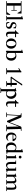

<svg xmlns="http://www.w3.org/2000/svg" viewBox="3646 -4412 1019 8350"><g transform="rotate(90 4155.0 -236.5)"><path d="M27.3 0V-26.4L116.7 -33.2V-629.9L27.3 -636.7V-663.1H567.4V-490.7H541.5L478.5 -604Q469.7 -620.1 458.5 -626.2Q447.3 -632.3 424.8 -632.3H226.1V-350.6H417.5V-458H443.4V-220.2H417.5V-319.8H226.1V-30.8H472.2Q496.1 -30.8 508.1 -36.6Q520 -42.5 530.8 -58.1L605 -170.4H630.9L612.8 0Z M668 0V-25.9L726.1 -32.2V-657.7L675.8 -669.9V-687.5L795.9 -726.1L820.3 -717.8Q816.9 -678.7 816.9 -641.1V-32.2L875 -25.9V0Z M1067.4 11.2Q988.3 11.2 944.3 -20.5Q935.5 -52.2 935.5 -134.3H967.8Q978 -75.7 1002 -46.6Q1025.9 -17.6 1065.9 -17.6Q1104 -17.6 1127.2 -39.6Q1150.4 -61.5 1150.4 -97.7Q1150.4 -128.9 1127.9 -151.9Q1105.5 -174.8 1063.5 -186Q939.5 -220.7 939.5 -310.5Q939.5 -366.2 980.7 -402.8Q1022 -439.5 1086.9 -439.5Q1122.1 -439.5 1154.3 -426.8Q1180.7 -416 1208 -423.8Q1212.4 -398.9 1212.4 -371.6Q1212.4 -341.3 1206.5 -313L1174.3 -311.5Q1168.9 -335 1164.1 -349.6Q1159.2 -364.3 1149.9 -379.9Q1140.6 -395.5 1126 -402.8Q1111.3 -410.2 1090.3 -410.2Q1058.1 -410.2 1037.4 -391.4Q1016.6 -372.6 1016.6 -339.4Q1016.6 -305.2 1042.7 -285.2Q1068.8 -265.1 1116.7 -252.9Q1231.4 -222.7 1231.4 -123Q1231.4 -60.5 1188.2 -24.7Q1145 11.2 1067.4 11.2Z M1475.6 11.7Q1444.8 11.7 1420.7 1Q1396.5 -9.8 1383.3 -26.9Q1369.1 -44.4 1363.5 -67.9Q1357.9 -91.3 1357.9 -139.2V-382.3H1296.9V-410.2Q1332 -422.4 1367.2 -461.7Q1402.3 -501 1416.5 -539.6L1448.7 -530.3V-425.8H1597.2V-382.3H1448.7V-172.4Q1448.7 -124.5 1451.7 -103.8Q1454.6 -83 1461.4 -67.9Q1473.6 -41 1513.7 -41Q1552.7 -41 1582.5 -65.4L1595.7 -51.8Q1548.8 11.7 1475.6 11.7Z M2033.9 -51.3Q1971.7 11.7 1873.5 11.7Q1775.4 11.7 1713.1 -51.5Q1650.9 -114.7 1650.9 -213.9Q1650.9 -313 1713.1 -376Q1775.4 -439 1873.5 -439Q1971.7 -439 2033.9 -375.7Q2096.2 -312.5 2096.2 -213.4Q2096.2 -114.3 2033.9 -51.3ZM1873.5 -17.6Q1924.3 -17.6 1956.8 -72.8Q1989.3 -127.9 1989.3 -213.9Q1989.3 -299.8 1956.8 -355Q1924.3 -410.2 1873.5 -410.2Q1823.2 -410.2 1790.5 -355Q1757.8 -299.8 1757.8 -213.9Q1757.8 -127.9 1790.5 -72.8Q1823.2 -17.6 1873.5 -17.6Z M2231 15.6 2185.1 -3.9Q2190.4 -26.9 2190.4 -130.9V-657.7L2140.1 -669.9V-687.5L2260.3 -726.1L2284.7 -717.8Q2281.2 -678.7 2281.2 -641.1V-399.9Q2332.5 -439 2406.2 -439Q2502 -439 2560.1 -377.4Q2618.2 -315.9 2618.2 -215.3Q2618.2 -111.8 2557.4 -50.3Q2496.6 11.2 2394.5 11.2Q2351.1 11.2 2318.4 -3.4Q2290 -16.1 2275.4 -16.1Q2254.4 -16.1 2231 15.6ZM2281.2 -120.1Q2281.2 -78.6 2312.7 -50Q2344.2 -21.5 2389.6 -21.5Q2444.8 -21.5 2478 -72Q2511.2 -122.6 2511.2 -206.5Q2511.2 -295.9 2473.4 -349.1Q2435.5 -402.3 2372.6 -402.3Q2321.8 -402.3 2281.2 -364.3Z M2943.8 0V-27.8L3034.2 -37.6V-562.5L2948.2 -525.4L2938 -552.2Q2991.2 -578.1 3025.6 -603Q3060.1 -627.9 3098.1 -663.1L3127.9 -648.4Q3124.5 -602.5 3124.5 -565.4V-37.6L3207.5 -27.8V0Z M3336.4 -189.5 3312 -215.8 3463.4 -425.3Q3546.4 -542.5 3638.7 -693.4H3689L3698.7 -680.7L3386.2 -236.3H3586.4V-458H3677.2V-236.3H3743.2V-189.5H3677.2V-36.6L3736.3 -27.8V0H3509.3V-27.8L3586.4 -36.6V-189.5Z M3799.3 252.9V227.1L3856.9 220.7V-370.6L3806.6 -382.8V-400.4L3926.3 -439L3951.7 -430.7Q3948.2 -404.3 3947.8 -377Q3974.6 -407.7 4010 -423.3Q4045.4 -439 4080.1 -439Q4116.2 -439 4148.2 -425.8Q4180.2 -412.6 4203.6 -390.4Q4227.1 -368.2 4244.4 -339.6Q4261.7 -311 4270.3 -278.8Q4278.8 -246.6 4278.8 -214.8Q4278.8 -148.4 4247.6 -95.7Q4216.3 -43 4166.5 -15.6Q4116.7 11.7 4059.6 11.7Q4004.4 11.7 3947.3 -13.7V219.7L4025.4 227.1V252.9ZM4016.6 -378.4Q3976.1 -378.4 3947.3 -348.1V-74.7Q3963.9 -47.4 3994.4 -31.5Q4024.9 -15.6 4057.1 -15.6Q4111.3 -15.6 4143.1 -63.7Q4174.8 -111.8 4174.8 -183.6Q4174.8 -264.2 4130.1 -321.3Q4085.4 -378.4 4016.6 -378.4Z M4504.9 11.7Q4474.1 11.7 4450 1Q4425.8 -9.8 4412.6 -26.9Q4398.4 -44.4 4392.8 -67.9Q4387.2 -91.3 4387.2 -139.2V-382.3H4326.2V-410.2Q4361.3 -422.4 4396.5 -461.7Q4431.6 -501 4445.8 -539.6L4478 -530.3V-425.8H4626.5V-382.3H4478V-172.4Q4478 -124.5 4481 -103.8Q4483.9 -83 4490.7 -67.9Q4502.9 -41 4543 -41Q4582 -41 4611.8 -65.4L4625 -51.8Q4578.1 11.7 4504.9 11.7Z M4869.6 0V-25.9L4954.1 -35.2L4990.2 -606.4Q4977.5 -623.5 4958 -630.4Q4938.5 -637.2 4904.3 -637.2V-663.1H5034.7Q5060.1 -663.1 5074.7 -655Q5089.4 -647 5097.7 -627.4L5297.9 -148.4L5480 -630.4Q5492.7 -663.1 5540.5 -663.1H5669.9V-637.2L5587.9 -629.4L5603 -32.7L5687.5 -25.9V0H5411.6V-25.9L5493.2 -32.7L5481 -546.9L5286.1 -33.2H5235.8L5016.1 -553.2L4984.9 -35.6L5069.3 -25.9V0Z M5939.9 11.2Q5853.5 11.2 5798.3 -52Q5743.2 -115.2 5743.2 -214.4Q5743.2 -313.5 5797.4 -376.2Q5851.6 -439 5937 -439Q6013.7 -439 6065.2 -392.1Q6116.7 -345.2 6116.7 -275.9H5834.5Q5831.5 -255.9 5831.5 -236.8Q5831.5 -189.9 5843.8 -154.1Q5856 -118.2 5877.2 -96.4Q5898.4 -74.7 5924.6 -64Q5950.7 -53.2 5981 -53.2Q6033.7 -53.2 6089.4 -93.8L6103.5 -80.1Q6035.6 11.2 5939.9 11.2ZM5940.4 -411.1Q5901.9 -411.1 5876.5 -381.8Q5851.1 -352.5 5839.8 -306.6H6023.9Q6018.6 -356.4 5996.3 -383.8Q5974.1 -411.1 5940.4 -411.1Z M6522.9 15.6 6510.3 6.8 6507.8 -37.6Q6454.1 11.2 6373 11.2Q6323.2 11.2 6283.9 -6.6Q6244.6 -24.4 6220.9 -54.9Q6197.3 -85.4 6185.1 -124.3Q6172.9 -163.1 6172.9 -207.5Q6172.9 -309.1 6234.1 -374Q6295.4 -439 6394.5 -439Q6467.8 -439 6509.3 -405.3V-657.7L6458.5 -669.9V-687.5L6578.6 -726.1L6603.5 -717.8Q6600.1 -678.7 6600.1 -641.1V-118.2Q6600.1 -75.7 6607.9 -57.9Q6615.7 -40 6634.8 -40Q6646 -40 6668.5 -44.9L6673.8 -15.6Q6644.5 -12.7 6592.5 -1.7Q6540.5 9.3 6522.9 15.6ZM6417 -38.1Q6445.8 -38.1 6470 -49.3Q6494.1 -60.5 6509.3 -78.1V-347.7Q6492.2 -377 6465.8 -393.3Q6439.5 -409.7 6407.2 -409.7Q6350.1 -409.7 6314.9 -356.2Q6279.8 -302.7 6279.8 -220.7Q6279.8 -139.2 6317.9 -88.6Q6356 -38.1 6417 -38.1Z M6811 -543.9Q6786.1 -543.9 6768.8 -561Q6751.5 -578.1 6751.5 -603.5Q6751.5 -627.9 6769.3 -645.5Q6787.1 -663.1 6811 -663.1Q6836.4 -663.1 6853.8 -645.8Q6871.1 -628.4 6871.1 -603.5Q6871.1 -578.1 6853.8 -561Q6836.4 -543.9 6811 -543.9ZM6713.9 0V-25.9L6771.5 -32.2V-370.6L6721.7 -382.8V-400.4L6841.3 -439L6866.2 -430.7Q6862.3 -394 6862.3 -353.5V-32.7L6920.4 -25.9V0Z M7163.1 11.2Q7097.7 11.2 7059.3 -41.5Q7021 -94.2 7021 -190.4V-395.5L6960.9 -402.3V-428.2H7114.7Q7112.3 -394 7112.3 -363.3V-167Q7112.3 -106 7133.1 -72.5Q7153.8 -39.1 7195.8 -39.1Q7261.7 -39.1 7313 -119.1V-395.5L7255.4 -402.3V-428.2H7406.7Q7403.8 -395.5 7403.8 -363.3V-117.7Q7403.8 -74.7 7411.6 -58.8Q7419.4 -43 7433.6 -43Q7454.1 -43 7471.7 -48.8L7478.5 -17.1Q7450.2 -13.2 7399.7 -2.2Q7349.1 8.8 7332 15.6L7313 6.3V-84.5Q7284.7 -39.6 7245.1 -14.2Q7205.6 11.2 7163.1 11.2Z M7518.1 0V-25.9L7575.7 -32.2V-370.6L7525.9 -382.8V-400.4L7646 -439L7670.4 -430.7Q7667 -390.6 7667 -353.5V-335Q7698.7 -385.3 7743.7 -412.1Q7788.6 -439 7842.3 -439Q7890.1 -439 7913.6 -411.1Q7937 -383.3 7944.3 -327.1Q7976.1 -381.3 8022.2 -410.2Q8068.4 -439 8124 -439Q8150.9 -439 8169.9 -429.7Q8189 -420.4 8200.7 -404.5Q8212.4 -388.7 8219 -362.5Q8225.6 -336.4 8228 -307.6Q8230.5 -278.8 8230.5 -238.8Q8230.5 -100.1 8229 -32.2L8288.6 -25.9V0H8082V-25.9L8138.7 -32.2Q8140.1 -143.1 8140.1 -257.3Q8140.1 -283.7 8138.9 -301Q8137.7 -318.4 8133.8 -335.7Q8129.9 -353 8122.8 -362.5Q8115.7 -372.1 8103.5 -378.2Q8091.3 -384.3 8073.7 -384.3Q7995.6 -384.3 7947.3 -294.9Q7948.7 -268.6 7948.7 -238.8V-32.2L8006.8 -25.9V0H7800.3V-25.9L7858.4 -32.2V-257.3Q7858.4 -283.7 7857.2 -301Q7856 -318.4 7852.1 -335.7Q7848.1 -353 7841.1 -362.5Q7834 -372.1 7821.8 -378.2Q7809.6 -384.3 7792 -384.3Q7714.8 -384.3 7667 -297.9V-32.2L7724.6 -25.9V0Z"/></g></svg>

Font: Elstob 14pt Medium
Style: Regular
Weight: 500
Designer: Peter S. Baker
Version: Version 1.015